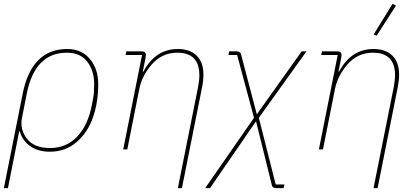

<svg xmlns="http://www.w3.org/2000/svg" viewBox="-31 -771 2161 991"><path d="M-11 200 86 -287Q132 -518 316 -518Q390 -518 433 -466.5Q476 -415 476 -337Q476 -242 448.5 -164Q421 -86 363.5 -37Q306 12 227 12Q165 12 125 -16.5Q85 -45 71 -93H68L10 200ZM227 -7Q311 -7 366.5 -65Q422 -123 442 -224L450 -265Q455 -292 455 -337Q455 -407 419 -453Q383 -499 314 -499Q149 -499 107 -287L82 -160Q71 -103 108 -55Q145 -7 227 -7Z M626 0H605L702 -487H617L621 -506H699Q722 -506 722 -487Q722 -483 720 -471L706 -401H709Q771 -518 887 -518Q950 -518 984.5 -483.5Q1019 -449 1019 -386Q1019 -356 1012 -321L908 200H887L991 -320Q998 -358 998 -383Q998 -499 884 -499Q804 -499 751 -437Q701 -378 688 -312Z M1152 -506H1190Q1209 -506 1213 -491L1294 -183H1296L1526 -506H1551L1305 -163L1392 181H1437L1433 200H1395Q1375 200 1372 184L1291 -143H1289L1053 200H1028L1280 -163L1193 -487H1148Z M2013 -742 1913 -587 1898 -594 1995 -751ZM1636 0H1615L1712 -487H1627L1631 -506H1709Q1732 -506 1732 -487Q1732 -483 1730 -471L1716 -401H1719Q1781 -518 1897 -518Q1960 -518 1994.5 -483.5Q2029 -449 2029 -386Q2029 -356 2022 -321L1918 200H1897L2001 -320Q2008 -358 2008 -383Q2008 -499 1894 -499Q1814 -499 1761 -437Q1711 -378 1698 -312Z"/></svg>

Font: IBM Plex Sans Thin
Style: Italic
Weight: 100
Italic angle: -11.31°
Designer: Mike Abbink, Paul van der Laan, Pieter van Rosmalen
Foundry: Bold Monday
Version: Version 3.0